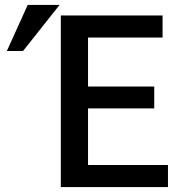

<svg xmlns="http://www.w3.org/2000/svg" viewBox="-20 -759 733 783"><path d="M665 4H228V-696H643V-606H339V-406H609V-317H339V-86H665ZM74 -551H8L93 -739H223Z"/></svg>

Font: Repo Medium
Style: Regular
Weight: 500
Designer: Stefan Peev
Foundry: Context Ltd
Version: Version 1.502